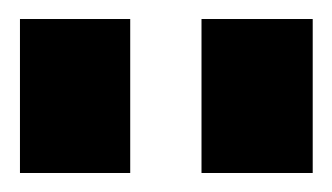

<svg xmlns="http://www.w3.org/2000/svg" viewBox="-20 -787 349 202"><path d="M117 -767V-605H1V-767ZM309 -767V-605H192V-767Z"/></svg>

Font: Pathway Extreme ExtraBold
Style: Regular
Weight: 800
Designer: Eduardo Rodriguez Tunni
Foundry: Eduardo Rodriguez Tunni
Version: Version 1.001;gftools[0.9.26]